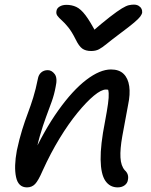

<svg xmlns="http://www.w3.org/2000/svg" viewBox="-20 -803 654 832"><path d="M490 9Q456 9 436.5 -19.5Q417 -48 416 -111.5Q415 -175 435 -276Q444 -324 448 -353Q452 -382 451 -399Q450 -416 444 -426Q438 -436 428 -447Q448 -448 461 -441.5Q474 -435 479 -419.5Q484 -404 479 -380Q470 -401 461.5 -408Q453 -415 439 -415Q419 -415 387 -388.5Q355 -362 316 -314.5Q277 -267 238 -203Q199 -139 165 -64Q146 -20 132 -5.5Q118 9 97 9Q59 9 49.5 -36Q40 -81 53 -151Q64 -202 76 -240.5Q88 -279 100.5 -312Q113 -345 124 -380.5Q135 -416 144 -461Q147 -479 158.5 -489Q170 -499 187 -499Q204 -499 217 -482Q230 -465 221 -426Q215 -393 204 -362.5Q193 -332 179.5 -296Q166 -260 152.5 -213Q139 -166 128 -102L111 -108Q170 -237 232.5 -324.5Q295 -412 354 -457Q413 -502 461 -502Q496 -502 515.5 -483Q535 -464 540 -429.5Q545 -395 535 -348Q520 -269 510 -213Q500 -157 502 -120.5Q504 -84 521 -65Q530 -57 533.5 -46.5Q537 -36 534 -22Q532 -9 520 0Q508 9 490 9ZM560 -783Q572 -783 580.5 -778Q589 -773 593 -765Q597 -757 596 -747Q594 -740 587.5 -731Q581 -722 561 -705Q541 -688 498 -656Q462 -629 442.5 -613Q423 -597 409 -589.5Q395 -582 375 -582Q351 -582 336.5 -592.5Q322 -603 308 -632Q291 -666 275.5 -685Q260 -704 247.5 -715Q235 -726 228.5 -735Q222 -744 225 -757Q227 -768 239 -775Q251 -782 268 -782Q291 -782 310.5 -773Q330 -764 350.5 -737Q371 -710 398 -658H370Q423 -704 456 -729.5Q489 -755 508 -766.5Q527 -778 538.5 -780.5Q550 -783 560 -783Z"/></svg>

Font: Shantell Sans
Style: Italic
Weight: 400
Italic angle: -11°
Designer: Stephen Nixon, Anya Danilova, Shantell Martin
Foundry: Arrow Type
Version: Version 1.011;[c5ecc13dd]